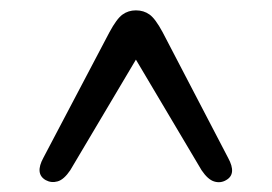

<svg xmlns="http://www.w3.org/2000/svg" viewBox="-20 -734 538 380"><path d="M427.5 -377.5Q416.5 -371 404 -374.8Q391.5 -378.5 379 -397L249 -616L119 -397Q106.5 -378.5 94 -375Q81.5 -371.5 70.5 -377.5Q48.5 -390 66 -422L196.5 -670Q211 -697 222.5 -705.2Q234 -713.5 249 -713.5Q264.5 -713.5 276 -705.2Q287.5 -697 302 -670L431.5 -421.5Q449 -389.5 427.5 -377.5Z"/></svg>

Font: Fraunces 9pt Soft
Style: Regular
Weight: 400
Version: Version 1.000;[0bf87f6ff]